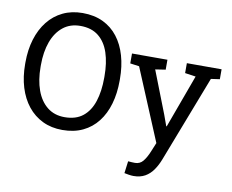

<svg xmlns="http://www.w3.org/2000/svg" viewBox="-95 -845 1432 1183"><g transform="rotate(10 621.0 -253.5)"><path d="M329.6 10.3Q260.7 10.3 206.1 -16.1Q151.4 -42.5 113 -90.6Q74.7 -138.7 54.4 -204.6Q34.2 -270.5 34.2 -350.1V-360.4Q34.2 -439.5 54.4 -505.6Q74.7 -571.8 113 -620.1Q151.4 -668.5 206.1 -694.8Q260.7 -721.2 329.6 -721.2Q402.3 -721.2 457.5 -694.8Q512.7 -668.5 550 -620.1Q587.4 -571.8 606.4 -505.6Q625.5 -439.5 625.5 -360.4V-350.1Q625.5 -270.5 606.4 -204.6Q587.4 -138.7 550 -90.6Q512.7 -42.5 457.5 -16.1Q402.3 10.3 329.6 10.3ZM329.6 -69.8Q400.4 -69.8 444.1 -105Q487.8 -140.1 508.3 -203.4Q528.8 -266.6 528.8 -350.1V-361.3Q528.8 -444.3 508.1 -507.1Q487.3 -569.8 443.4 -605.2Q399.4 -640.6 329.6 -640.6Q265.6 -640.6 221.2 -605Q176.8 -569.3 153.8 -506.6Q130.9 -443.8 130.9 -361.3V-350.1Q130.9 -267.1 153.8 -203.9Q176.8 -140.6 221.2 -105.2Q265.6 -69.8 329.6 -69.8ZM810.5 213.4Q799.3 213.4 781.2 210.7Q763.2 208 753.4 205.6L763.2 129.9Q771.5 130.9 786.1 131.6Q800.8 132.3 806.2 132.3Q836.9 132.3 856.2 108.9Q875.5 85.4 892.1 44.9L915 -10.7L728 -458.5L671.4 -466.3V-528.3H893.1V-466.3L829.1 -456.5L932.1 -192.4L957 -123.5H960L1082 -456.5L1014.6 -466.3V-528.3H1231.9V-466.3L1177.2 -458.5L969.2 81.1Q954.6 119.1 933.8 149.2Q913.1 179.2 883.1 196.3Q853 213.4 810.5 213.4Z"/></g></svg>

Font: Roboto Slab LO
Style: Regular
Weight: 400
Designer: Google
Version: Version 2.000